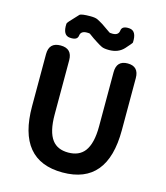

<svg xmlns="http://www.w3.org/2000/svg" viewBox="-138 -1068 1024 1186"><g transform="rotate(15 374.0 -474.5)"><path d="M87 -333V-666Q87 -741 161 -741Q235 -741 235 -666V-320Q235 -209 273 -159Q307 -114 376 -114Q445 -114 480 -159Q519 -210 519 -320V-666Q519 -741 590 -741Q661 -741 661 -666V-333Q661 14 374 14Q87 14 87 -333ZM456 -791Q424 -791 409 -798Q394 -805 371 -820Q348 -834 316 -858Q314 -860 297 -860Q258 -860 254.5 -829Q251 -798 203 -802Q156 -805 160 -880Q160 -884 171 -897Q197 -925 223 -953Q233 -963 292 -963Q323 -963 337.5 -956Q352 -949 375 -935Q398 -920 430 -897Q433 -894 451 -894Q489 -894 492.5 -925.5Q496 -957 544 -953Q591 -949 587 -874Q587 -870 550 -829Q515 -791 456 -791Z"/></g></svg>

Font: Resource Han Rounded JP
Style: Bold
Weight: 700
Designer: Cyano Hao (round all glyphs); Ryoko NISHIZUKA 西塚涼子 (kana, bopomofo & ideographs); Paul D. Hunt (Latin, Greek & Cyrillic)
Foundry: Cyano Hao
Version: 0.990